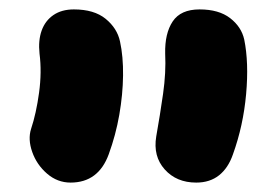

<svg xmlns="http://www.w3.org/2000/svg" viewBox="-20 -735 588 408"><path d="M397 -347Q355 -347 330 -375Q305 -403 312 -445Q320 -490 326.5 -535.5Q333 -581 331 -621Q330 -664 347 -689.5Q364 -715 404 -715Q445 -715 469 -696.5Q493 -678 499 -651Q509 -602 503 -535Q497 -468 475 -407Q465 -378 445.5 -362.5Q426 -347 397 -347ZM130 -347Q102 -347 80 -366Q58 -385 48.5 -412Q39 -439 46 -461Q57 -494 63 -538Q69 -582 64 -621Q61 -649 68.5 -670Q76 -691 93.5 -703Q111 -715 137 -715Q180 -715 204.5 -695Q229 -675 235 -647Q242 -615 241.5 -574.5Q241 -534 233.5 -491Q226 -448 211 -407Q189 -347 130 -347Z"/></svg>

Font: Shantell Sans Light ExtraBold
Style: Regular
Weight: 800
Version: Version 1.011;[c5ecc13dd]